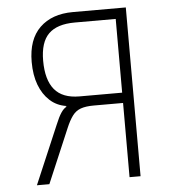

<svg xmlns="http://www.w3.org/2000/svg" viewBox="-51 -752 711 799"><g transform="rotate(-5 304.5 -352.5)"><path d="M71 0 175 -244Q188 -276 199.5 -293Q211 -310 223 -315L218 -317L222 -318Q182 -324 153.5 -350Q125 -376 109.5 -417Q94 -458 94 -513Q94 -607 144.5 -656Q195 -705 283 -705H504V0H458V-310H335Q302 -310 281 -302.5Q260 -295 246 -276Q232 -257 219 -226L123 0ZM280 -353H458V-661H287Q213 -661 177.5 -626Q142 -591 142 -514Q142 -434 175.5 -393.5Q209 -353 280 -353Z"/></g></svg>

Font: Nunito Sans 7pt Condensed ExtraLight
Style: Regular
Weight: 250
Width: 3
Designer: Vernon Adams
Foundry: Vernon Adams
Version: Version 3.101;gftools[0.9.27]